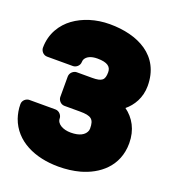

<svg xmlns="http://www.w3.org/2000/svg" viewBox="-148 -865 909 1019"><g transform="rotate(20 306.0 -356.0)"><path d="M218 -197C218 -213 203 -234 180 -234H33C17 -234 -4 -220 -4 -197C-4 -169 1 -143 9 -119C49 -6 166 46 298 46C341 46 381 41 418 31C516 4 610 -67 610 -199C610 -275 577 -332 527 -368C566 -400 598 -451 598 -518C598 -690 456 -758 298 -758C219 -758 149 -735 97 -697C48 -661 6 -601 6 -519C6 -503 20 -482 43 -482H189C205 -482 226 -496 226 -519C226 -526 228 -531 230 -535C239 -551 260 -564 298 -564C355 -564 376 -546 376 -515C376 -471 362 -458 306 -458H219C203 -458 182 -443 182 -420V-305C182 -289 196 -268 219 -268H306C371 -268 388 -254 388 -201C388 -194 386 -187 383 -182C373 -163 349 -146 298 -146C254 -146 218 -166 218 -197Z"/></g></svg>

Font: Asimov Print
Style: E
Weight: 500
Designer: Google
Version: Version 2.000980; 2014